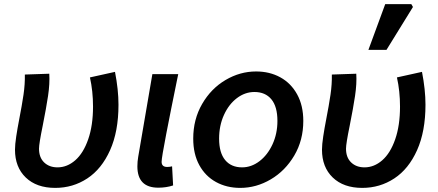

<svg xmlns="http://www.w3.org/2000/svg" viewBox="-20 -902 2134 935"><path d="M53 -173Q53 -198 59 -237.5Q65 -277 73 -318Q87 -390 94.5 -441Q102 -492 101 -539L220 -543Q223 -495 214 -435Q205 -375 188 -290Q170 -202 170 -178Q170 -135 195 -111Q220 -87 260 -87Q307 -87 346.5 -121.5Q386 -156 409.5 -223.5Q433 -291 433 -383Q433 -458 418 -525L540 -552Q557 -465 557 -392Q557 -262 516 -170.5Q475 -79 405 -33Q335 13 249 13Q158 13 105.5 -37.5Q53 -88 53 -173Z M649 -92Q649 -115 653 -138L722 -541H848L843 -517Q812 -366 789.5 -249.5Q767 -133 767 -114Q767 -89 794 -89Q807 -89 818 -92L823 1Q790 12 751 12Q649 12 649 -92Z M921 -227Q921 -321 964.5 -396Q1008 -471 1078.5 -512.5Q1149 -554 1227 -554Q1293 -554 1345 -525.5Q1397 -497 1427 -442.5Q1457 -388 1457 -313Q1457 -219 1413 -144.5Q1369 -70 1298.5 -28.5Q1228 13 1150 13Q1084 13 1032 -15.5Q980 -44 950.5 -98Q921 -152 921 -227ZM1331 -313Q1331 -383 1301.5 -418.5Q1272 -454 1219 -454Q1173 -454 1133.5 -424Q1094 -394 1070.5 -342Q1047 -290 1047 -227Q1047 -158 1076.5 -122.5Q1106 -87 1159 -87Q1204 -87 1243.5 -117Q1283 -147 1307 -199Q1331 -251 1331 -313Z M1548 -173Q1548 -198 1554 -237.5Q1560 -277 1568 -318Q1582 -390 1589.5 -441Q1597 -492 1596 -539L1715 -543Q1718 -495 1709 -435Q1700 -375 1683 -290Q1665 -202 1665 -178Q1665 -135 1690 -111Q1715 -87 1755 -87Q1802 -87 1841.5 -121.5Q1881 -156 1904.5 -223.5Q1928 -291 1928 -383Q1928 -458 1913 -525L2035 -552Q2052 -465 2052 -392Q2052 -262 2011 -170.5Q1970 -79 1900 -33Q1830 13 1744 13Q1653 13 1600.5 -37.5Q1548 -88 1548 -173ZM1856 -882H1983L1991 -868L1862 -659H1774Z"/></svg>

Font: Nebula Sans Semibold
Style: Regular
Weight: 600
Italic angle: -9°
Designer: Paul D. Hunt for Adobe (as Source Sans)
Foundry: Nebula Entertainment & Broadcasting LLC
Version: Version 1.010